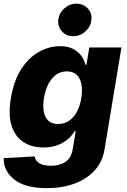

<svg xmlns="http://www.w3.org/2000/svg" viewBox="-22 -801 683 1033"><path d="M229.8 211.3Q112.6 211.3 54.5 164.6Q-3.6 117.9 -2.1 49.7L164.1 40.5Q167.3 62.9 189.3 76.9Q211.3 90.9 253.6 90.9Q297.2 90.9 329.5 70.1Q361.9 49.4 369.3 0.7L385.3 -95.2H379.3Q358 -57.5 314.5 -32.5Q271 -7.5 210.6 -7.5Q150.9 -7.5 106 -35.3Q61.1 -63.2 41.2 -122Q21.3 -180.8 36.6 -273.4Q52.6 -369.3 93.4 -431.1Q134.2 -492.9 188.9 -522.7Q243.6 -552.6 300.4 -552.6Q343.4 -552.6 371.4 -537.8Q399.5 -523.1 415.7 -500.2Q431.8 -477.3 438.2 -452.1H443.2L458.5 -545.5H631.4L540.5 2.1Q529.5 69.6 486.9 116.3Q444.2 163 378 187.1Q311.8 211.3 229.8 211.3ZM290.8 -133.9Q338.4 -133.9 371.6 -170.8Q404.8 -207.7 415.5 -273.4Q425.8 -339.8 405.5 -378.4Q385.3 -416.9 337.7 -416.9Q289.4 -416.9 257.3 -377.8Q225.1 -338.8 214.8 -273.4Q204.2 -208.1 223.4 -171Q242.5 -133.9 290.8 -133.9ZM371.8 -606.2Q335.2 -606.2 311.6 -631.7Q288 -657.3 291.5 -693.5Q295.1 -729.8 323.7 -755.5Q352.3 -781.2 388.8 -781.2Q426.1 -781.2 450.1 -755.5Q474.1 -729.8 469.8 -693.5Q465.6 -657.3 437.3 -631.7Q409.1 -606.2 371.8 -606.2Z"/></svg>

Font: Inter UI Extra Bold
Style: Italic
Weight: 800
Italic angle: 9.39999°
Designer: Rasmus Andersson
Foundry: rsms
Version: 3.2;8d6f07862